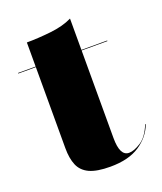

<svg xmlns="http://www.w3.org/2000/svg" viewBox="-116 -666 631 749"><g transform="rotate(-20 200.0 -291.5)"><path d="M400 -102Q382 -54 336 -23.5Q290 7 214 7Q158 7 127.5 -7.2Q97 -21.5 85 -50Q73 -78.5 73 -121V-457.5H0V-460H73V-560Q118 -560 171.8 -565.8Q225.5 -571.5 263 -590V-460H370V-457.5H263V-94Q263 -19 301 -19Q322 -19 350.5 -37.5Q379 -56 397.5 -102.5Z"/></g></svg>

Font: Bodoni* 72pt Fatface
Style: Regular
Weight: 900
Version: Version 2.3